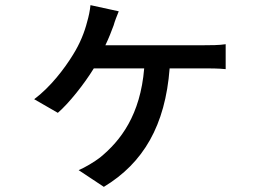

<svg xmlns="http://www.w3.org/2000/svg" viewBox="-20 -639 1040 747"><path d="M390 -463C403 -490 414 -518 422 -540C427 -558 434 -575 442 -595L332 -619C330 -598 325 -574 319 -554C309 -514 291 -469 264 -426C231 -372 176 -300 113 -253L205 -200C247 -236 307 -311 345 -373H541C526 -192 450 -92 369 -26C347 -9 310 13 286 23L384 88C538 -5 623 -151 640 -373H775C795 -373 830 -373 858 -370V-467C833 -463 797 -463 775 -463Z"/></svg>

Font: Noto Sans CJK JP Medium
Style: Regular
Weight: 500
Designer: Ryoko NISHIZUKA (kana & ideographs); Paul D. Hunt (Latin, Greek & Cyrillic); Wenlong ZHANG (bopomofo); Sandoll Communica
Foundry: Adobe Systems Incorporated
Version: Version 1.004;PS 1.004;hotconv 1.0.82;makeotf.lib2.5.63406